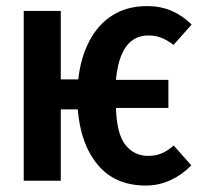

<svg xmlns="http://www.w3.org/2000/svg" viewBox="-20 -578 655 614"><path d="M174.4 -543.1V-324.1H230.3Q237.9 -393.3 265.4 -446.2Q292.8 -499 339.2 -528.7Q385.6 -558.5 450.8 -558.5Q493.3 -558.5 528.2 -543.6Q563.1 -528.7 592.8 -499.5L534.9 -434.4Q516.9 -448.2 497.9 -456.4Q479 -464.6 454.4 -464.6Q364.1 -464.6 350.8 -322.6H518.5V-232.8H350.8Q353.3 -149.2 381.3 -114.4Q409.2 -79.5 453.3 -79.5Q479.5 -79.5 499 -88.5Q518.5 -97.4 535.4 -112.8L591.8 -49.2Q563.1 -19.5 525.6 -2.1Q488.2 15.4 446.7 15.4Q347.7 15.4 292.6 -51Q237.4 -117.4 228.7 -228.2H174.4V0H55.9V-543.1Z"/></svg>

Font: Fira Code SemiBold
Style: Regular
Weight: 600
Designer: Carrois Corporate, Edenspiekermann AG, Nikita Prokopov
Foundry: Carrois Corporate, Edenspiekermann AG, Nikita Prokopov
Version: Version 6.002